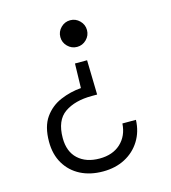

<svg xmlns="http://www.w3.org/2000/svg" viewBox="-110 -598 820 919"><g transform="rotate(-15 300.0 -138.0)"><path d="M322 -376Q295 -376 275.5 -395.5Q256 -415 256 -442Q256 -469 275.5 -488.5Q295 -508 322 -508Q349 -508 368.5 -488.5Q388 -469 388 -442Q388 -415 368.5 -395.5Q349 -376 322 -376ZM288 232Q225 232 177 207.5Q129 183 101.5 137Q74 91 74 28Q74 -47 105 -91Q136 -135 185.5 -156Q235 -177 288 -181L291 -302H351L355 -131H329Q245 -131 193.5 -95.5Q142 -60 142 28Q142 95 181.5 131.5Q221 168 288 168Q353 168 392.5 131.5Q432 95 436 34H503Q501 92 473 137Q445 182 397.5 207Q350 232 288 232Z"/></g></svg>

Font: DM Mono Light
Style: Regular
Weight: 300
Designer: Colophon Foundry
Foundry: Colophon Foundry
Version: Version 1.000; ttfautohint (v1.8.2.53-6de2)